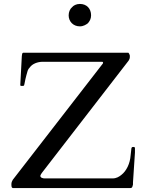

<svg xmlns="http://www.w3.org/2000/svg" viewBox="-20 -956 752 976"><path d="M656 -18V-29L666 -180V-203C666 -205 665 -206 664 -208C662 -208 660 -209 659 -209C651 -209 650 -208 648 -202C647 -190 645 -178 644 -166C641 -125 623 -87 597 -67C586 -58 572 -49 552 -49H208C199 -49 185 -52 185 -62C185 -66 193 -78 195 -80L634 -648C638 -654 640 -660 640 -667V-674C639 -676 638 -678 638 -680C636 -683 636 -685 634 -686C634 -687 633 -688 632 -688H98C94 -687 92 -683 92 -677C91 -674 91 -673 91 -672L83 -522C84 -520 87 -519 91 -519C97 -519 100 -520 102 -521C102 -522 103 -525 104 -528C108 -548 111 -563 114 -573C120 -594 120 -602 132 -614C144 -631 170 -642 198 -642H500C503 -641 504 -640 504 -637C504 -635 503 -633 502 -632L45 -42C42 -37 38 -29 38 -21V-15C38 -10 39 -3 42 -2C42 -1 44 0 46 0H642C654 0 653 -9 656 -18ZM386 -822C404 -822 418 -831 427 -838C436 -849 443 -860 443 -878C443 -912 421 -936 386 -936C368 -936 353 -928 346 -919C336 -911 329 -895 329 -878C329 -847 352 -822 386 -822Z"/></svg>

Font: fbb
Style: Regular
Weight: 400
Designer: David J. Perry, Michael Sharpe
Version: Version 1.045